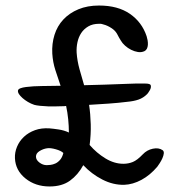

<svg xmlns="http://www.w3.org/2000/svg" viewBox="-20 -628 638 694"><path d="M199 -318Q189 -347 180 -375Q171 -403 169 -434Q167 -470 177 -502Q187 -534 209 -557.5Q231 -581 263.5 -594.5Q296 -608 338 -608Q406 -608 449.5 -578Q493 -548 510 -497Q512 -491 513.5 -482.5Q515 -474 514.5 -466Q514 -458 511 -452Q508 -446 502 -443Q491 -438 478.5 -440Q466 -442 454 -448Q442 -454 432 -463Q422 -472 417 -481Q410 -492 404.5 -503Q399 -514 389 -522Q376 -532 361 -537.5Q346 -543 338 -542Q315 -542 299 -532.5Q283 -523 273.5 -508.5Q264 -494 260 -475.5Q256 -457 257 -438Q259 -408 267.5 -377.5Q276 -347 284 -320Q319 -321 357.5 -322Q396 -323 440 -325Q455 -326 470 -326Q485 -326 505 -326Q524 -326 525 -319Q527 -311 521 -301Q515 -291 512 -288Q498 -274 480.5 -268Q463 -262 440 -260Q408 -256 372.5 -253.5Q337 -251 302 -249Q307 -216 308 -179Q309 -142 304 -104Q329 -75 361 -55.5Q393 -36 426 -36Q444 -36 460 -42.5Q476 -49 496 -70Q511 -86 532.5 -90.5Q554 -95 568 -85Q573 -81 572 -73Q571 -65 567 -56Q563 -47 557.5 -38.5Q552 -30 549 -26Q523 5 491.5 22Q460 39 429 40Q389 41 350 21Q311 1 281 -31Q262 4 233 25Q204 46 159 46Q108 46 72 17Q36 -12 34 -56Q33 -77 41.5 -97.5Q50 -118 66.5 -133.5Q83 -149 106.5 -157.5Q130 -166 159 -164Q172 -163 192 -160Q212 -157 229 -149Q229 -172 226.5 -197Q224 -222 219 -245Q214 -244 204 -244Q197 -244 183 -243.5Q169 -243 154 -243.5Q139 -244 125 -245.5Q111 -247 104 -249Q92 -253 81 -259.5Q70 -266 61.5 -273.5Q53 -281 48.5 -288Q44 -295 45 -301Q46 -306 54 -309Q62 -312 74 -313.5Q86 -315 101 -316Q116 -317 131 -317Q148 -317 165 -317.5Q182 -318 199 -318ZM209 -75Q201 -83 181.5 -88.5Q162 -94 150 -92Q136 -90 123 -82Q110 -74 110 -62Q110 -50 122.5 -40.5Q135 -31 149 -31Q154 -31 162.5 -32Q171 -33 180 -37Q189 -41 197 -50Q205 -59 209 -75Z"/></svg>

Font: BM YEONSUNG
Style: Regular
Weight: 400
Designer: Bongjin Kim; Myungsoo Han; Jaehyun Keum; Jihee Min; Dokyung Lee; Chorong Kim; Jooyeon Kang; Sang-a Kim;
Foundry: Sandoll Communications Inc.
Version: Version 1.000;PS 1;hotconv 16.6.51;makeotf.lib2.5.65220